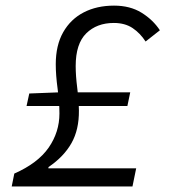

<svg xmlns="http://www.w3.org/2000/svg" viewBox="-20 -670 640 690"><path d="M22.1 0 31.4 -46.2Q116.1 -83.6 154.9 -139.5Q193.6 -195.5 193.6 -262.1Q193.6 -302.5 187 -351.3Q180.4 -400.1 180.4 -438.9Q180.4 -507.3 207.1 -554.2Q233.7 -601.1 280.9 -625.5Q328 -649.8 389.7 -649.8Q447.5 -649.8 488.6 -624.4Q529.7 -599 554.6 -561.2L503.2 -520.8Q484 -550.6 456.6 -569.1Q429.1 -587.5 389 -587.5Q327.8 -587.5 289.9 -550.1Q252 -512.8 252 -432.6Q252 -397.8 257.5 -354.6Q263 -311.5 263.6 -273.1Q264.3 -204.2 236.9 -155.7Q209.5 -107.1 154.5 -69.7L153.7 -65.1H469.4L456.1 0ZM75.4 -289 85.2 -334 190.4 -338.1H448L437.8 -289Z"/></svg>

Font: SourceCodeVF
Style: Italic
Weight: 200
Italic angle: -11°
Monospace: yes
Designer: Paul D. Hunt, Teo Tuominen
Foundry: Adobe
Version: Version 1.026;hotconv 1.1.0;makeotfexe 2.6.0